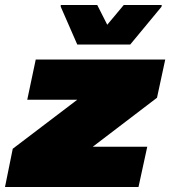

<svg xmlns="http://www.w3.org/2000/svg" viewBox="-37 -748 681 768"><path d="M-17 0 14 -153 272 -349H72L106 -510H624L591 -357L334 -161H552L517 0ZM272 -570 206 -721V-728H352L392 -649L458 -728H610L609 -721L484 -570Z"/></svg>

Font: Saira Expanded Black
Style: Italic
Weight: 900
Width: 7
Italic angle: -12°
Designer: Hector Gatti with collaboration of the Omnibus-Type team
Foundry: Omnibus-Type
Version: Version 1.101